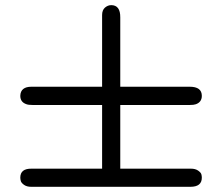

<svg xmlns="http://www.w3.org/2000/svg" viewBox="-20 -762 856 739"><path d="M58.1 -78.1Q58.1 -113.3 101.1 -112.8H373V-357.9H106Q89.8 -357.9 82 -360.8Q58.1 -368.7 58.1 -393.1Q59.1 -428.2 101.1 -428.2H373V-704.1Q373 -723.1 384 -732.7Q395 -742.2 408.2 -742.2Q443.4 -742.2 442.9 -694.8V-428.2H710Q756.8 -428.2 756.8 -393.1Q756.8 -369.1 733.9 -360.8Q726.1 -357.9 710 -357.9H442.9V-112.8H714.8Q731.9 -112.8 742.4 -105.5Q752.9 -98.1 754.9 -91.6Q756.8 -85 756.8 -78.1Q756.8 -43 712.9 -43H100.1Q83 -43 72.5 -50.5Q62 -58.1 60.1 -65.2Q58.1 -72.3 58.1 -78.1Z"/></svg>

Font: CMU Typewriter Text Variable Width
Style: Medium
Weight: 500
Version: Version 0.7.0